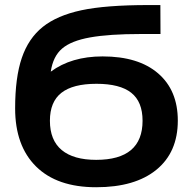

<svg xmlns="http://www.w3.org/2000/svg" viewBox="-20 -745 775 774"><path d="M627 -607.9H547.9Q419.9 -607.9 343.5 -594.2Q267.1 -580.6 230.5 -549.3Q193.8 -518.1 184.6 -456.1Q267.6 -517.6 393.6 -517.6Q538.1 -517.6 617.4 -449.2Q696.8 -380.9 696.8 -258.8Q696.8 -131.3 610.6 -60.8Q524.4 9.8 367.7 9.8Q210 9.8 125.5 -73.7Q41 -157.2 41 -308.1Q41 -432.6 67.9 -511.5Q94.7 -590.3 152.3 -636.5Q210 -682.6 307.9 -703.6Q405.8 -724.6 579.1 -724.6H626.5ZM554.7 -258.3Q554.7 -335 509 -371.1Q463.4 -407.2 368.7 -407.2Q273.9 -407.2 227.5 -370.8Q181.2 -334.5 181.2 -258.3Q181.2 -179.7 228.8 -140.1Q276.4 -100.6 367.7 -100.6Q554.7 -100.6 554.7 -258.3Z"/></svg>

Font: Liberation Sans
Style: Bold
Weight: 700
Designer: Steve Matteson
Foundry: Ascender Corporation
Version: Version 2.1.5